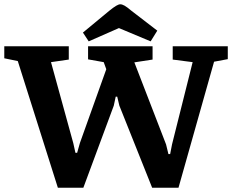

<svg xmlns="http://www.w3.org/2000/svg" viewBox="-38 -864 1083 896"><path d="M232 12 45 -579 -18 -592V-648H283V-586L200 -574L304 -196L314 -151H322L335 -197L458 -541L446 -574L373 -587V-648H674V-586L589 -573L737 -190L748 -145H756L765 -191L861 -574L768 -586V-648H1025V-588L961 -576L795 12H672L519 -371L509 -413H502L493 -371L351 12ZM376 -671 349 -712 471 -813Q492 -830 504 -837Q516 -844 523 -844Q532 -844 543.5 -837.5Q555 -831 575 -814L696 -721L665 -671L517 -733Z"/></svg>

Font: Faustina Light
Style: Bold
Weight: 700
Version: Version 1.200